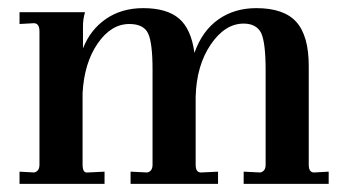

<svg xmlns="http://www.w3.org/2000/svg" viewBox="-20 -452 844 472"><path d="M28 0V-30L64 -28Q77 -31 77 -47V-375Q77 -394 64 -395L28 -393V-422H189Q184 -405 184 -388V-333Q202 -379 240.5 -405.5Q279 -432 332 -432Q390 -432 420 -406.5Q450 -381 458 -322Q477 -376 516.5 -404Q556 -432 610 -432Q678 -432 708.5 -398Q739 -364 739 -290V-47Q739 -28 752 -28L788 -30V0H579V-30L620 -28Q633 -31 633 -47V-280Q633 -347 622 -371Q610 -394 579 -394Q533 -394 498 -342.5Q463 -291 461 -214V-47Q461 -28 474 -28L516 -30V0H301V-30L342 -28Q355 -31 355 -47V-281Q355 -347 344 -370Q333 -393 298 -393Q253 -393 220 -345Q187 -297 183 -223V-47Q183 -37 186 -32Q189 -27 196 -28L237 -30V0Z"/></svg>

Font: UnnaMedium
Style: Regular
Weight: 500
Designer: Jorge de Buen Unna
Foundry: Omnibus-Type
Version: Version 2.008;hotconv 1.0.109;makeotfexe 2.5.65596